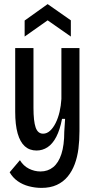

<svg xmlns="http://www.w3.org/2000/svg" viewBox="-20 -762 464 935"><path d="M182 153Q151 153 120.5 145Q90 137 66 120Q42 103 27 77L77 18Q94 46 121 59.5Q148 73 177 73Q213 73 239 52Q265 31 279 -12Q293 -55 293 -121L297 -183H282Q272 -130 254 -95.5Q236 -61 211.5 -45Q187 -29 158 -29Q124 -29 101 -49.5Q78 -70 66 -112Q54 -154 54 -218V-528H143V-237Q143 -172 153.5 -141.5Q164 -111 190 -111Q208 -111 223.5 -125Q239 -139 251 -163Q263 -187 270 -217Q277 -247 279 -280V-528H367V-123Q367 -79 362 -38.5Q357 2 344 37Q331 72 309.5 98Q288 124 256.5 138.5Q225 153 182 153ZM100 -584V-662L212 -742L325 -663V-584L212 -663Z"/></svg>

Font: Bricolage Grotesque 24pt Condensed
Style: Regular
Weight: 400
Width: 3
Designer: Mathieu Triay
Foundry: Atelier Triay
Version: Version 1.001;gftools[0.9.33.dev8+g029e19f]